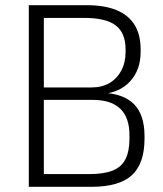

<svg xmlns="http://www.w3.org/2000/svg" viewBox="-20 -720 627 740"><path d="M91 -700H314Q383 -700 429 -681Q475 -662 498.5 -624.5Q522 -587 522 -529V-520Q522 -451 482 -407Q442 -363 374 -358L373 -363Q456 -359 496 -319Q536 -279 537 -199V-186Q537 -89 488 -44.5Q439 0 333 0H91ZM323 -49Q380 -49 414 -62.5Q448 -76 463.5 -106.5Q479 -137 479 -186V-199Q479 -267 443.5 -301Q408 -335 338 -335H149V-49ZM333 -383Q373 -383 402 -400Q431 -417 447.5 -448Q464 -479 464 -520V-529Q464 -593 426 -622Q388 -651 305 -651H149V-383Z"/></svg>

Font: Pathway Extreme 8pt Thin 12pt Thin
Style: Regular
Weight: 250
Version: Version 1.001;gftools[0.9.26]